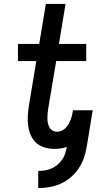

<svg xmlns="http://www.w3.org/2000/svg" viewBox="-20 -755 540 984"><path d="M176 209V121Q192 121 209 118.5Q226 116 242.5 109Q259 102 273 90.5Q287 79 297.5 64.5Q308 50 313.5 33.5Q319 17 322 0V-2Q307 4 290.5 6Q274 8 258 8Q232 8 207.5 0.5Q183 -7 165.5 -23Q148 -39 138 -61.5Q128 -84 124.5 -109.5Q121 -135 122.5 -161Q124 -187 128 -213L166 -442H72V-530H181L215 -735H316L282 -530H422V-442H268L227 -198Q225 -186 224 -173.5Q223 -161 223 -148.5Q223 -136 225.5 -124Q228 -112 233.5 -102Q239 -92 249.5 -86Q260 -80 272 -80Q287 -80 300.5 -87.5Q314 -95 323.5 -107.5Q333 -120 339 -134Q345 -148 349 -163L354 -190H455Q455 -188 454.5 -185.5Q454 -183 454 -181Q453 -178 452.5 -175.5Q452 -173 452 -171L424 0Q419 29 409 57Q399 85 382 110Q365 135 341 155Q317 175 289.5 187Q262 199 233 204Q204 209 176 209Z"/></svg>

Font: Iosevka Curly Semibold Oblique
Style: Regular
Weight: 600
Italic angle: -9°
Monospace: yes
Designer: Belleve Invis
Foundry: Belleve Invis
Version: Version 11.1.0; ttfautohint (v1.8.3)